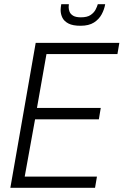

<svg xmlns="http://www.w3.org/2000/svg" viewBox="-20 -889 585 909"><path d="M29 0 149 -686H545L536 -633H200L155 -378H457L448 -324H146L97 -53H439L430 0ZM361 -767Q325 -767 304.5 -777.5Q284 -788 275.5 -805Q267 -822 267 -842Q267 -849 268 -855.5Q269 -862 270 -869H306Q306 -866 305.5 -862Q305 -858 305 -855Q305 -844 309.5 -833Q314 -822 326.5 -814.5Q339 -807 363 -807Q393 -807 409 -818Q425 -829 432.5 -843.5Q440 -858 443 -869H478Q474 -845 461.5 -821.5Q449 -798 425 -782.5Q401 -767 361 -767Z"/></svg>

Font: Archivo Condensed ExtraLight
Style: Italic
Weight: 250
Width: 3
Italic angle: -10°
Designer: Hector Gatti
Foundry: Omnibus-Type
Version: Version 2.001